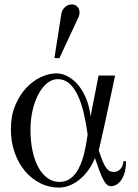

<svg xmlns="http://www.w3.org/2000/svg" viewBox="-20 -829 617 861"><path d="M544.9 -106H533.2Q533.2 -98.1 530.5 -89.6Q527.8 -81.1 522.5 -74.2Q517.1 -67.4 509.5 -62.7Q502 -58.1 492.2 -58.1Q482.4 -58.1 474.4 -60.8Q466.3 -63.5 458.3 -73.5Q450.2 -83.5 441.9 -102.5Q433.6 -121.6 422.9 -154.8Q427.2 -173.3 434.6 -205.3Q441.9 -237.3 450 -274.7Q458 -312 466.3 -350.3Q474.6 -388.7 481.2 -419.7Q487.8 -450.7 491.9 -470.5Q496.1 -490.2 496.1 -490.2H421.9L386.2 -307.1Q380.9 -353 365.5 -389.2Q350.1 -425.3 328.9 -449.7Q307.6 -474.1 282.7 -487.1Q257.8 -500 232.9 -500Q199.2 -500 163.1 -483.2Q127 -466.3 97.2 -434.3Q67.4 -402.3 48.1 -355.7Q28.8 -309.1 28.8 -250Q28.8 -192.9 45.9 -144.5Q63 -96.2 92.3 -61.5Q121.6 -26.9 160.6 -7.3Q199.7 12.2 244.1 12.2Q267.6 12.2 291.3 2.9Q314.9 -6.3 336.2 -23.4Q357.4 -40.5 375.5 -65.2Q393.6 -89.8 405.8 -120.1Q416.5 -87.9 424.8 -65.9Q433.1 -43.9 439.9 -30Q446.8 -16.1 452.4 -8.8Q458 -1.5 462.9 1.7Q467.8 4.9 472.2 5.4Q476.6 5.9 481 5.9Q487.3 5.9 498 1.2Q508.8 -3.4 519.3 -15.9Q529.8 -28.3 537.4 -50Q544.9 -71.8 544.9 -106ZM373 -226.1Q366.7 -178.2 356.9 -139.2Q347.2 -100.1 332 -72Q316.9 -43.9 295.9 -28.6Q274.9 -13.2 246.1 -13.2Q217.3 -13.2 193.4 -30.3Q169.4 -47.4 152.3 -78.1Q135.3 -108.9 126 -151.9Q116.7 -194.8 116.7 -246.1Q116.7 -294.9 126.7 -336.7Q136.7 -378.4 153.6 -408.9Q170.4 -439.5 192.4 -456.8Q214.4 -474.1 238.8 -474.1Q267.6 -474.1 289.6 -455.6Q311.5 -437 327.6 -403.8Q343.8 -370.6 354.7 -325.2Q365.7 -279.8 373 -226.1ZM333 -753.9Q336.4 -762.2 336.7 -771.7Q336.9 -781.2 333.3 -789.6Q329.6 -797.9 321.8 -803.5Q314 -809.1 301.8 -809.1Q283.7 -809.1 270.5 -796.1Q257.3 -783.2 254.9 -766.1L224.1 -568.8L246.1 -567.9Z"/></svg>

Font: Galatia SIL
Style: Regular
Weight: 400
Designer: Development by SIL's NRSI team
Version: Version 2.1